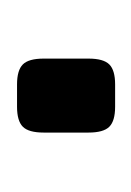

<svg xmlns="http://www.w3.org/2000/svg" viewBox="16 -174 158 231"><g transform="rotate(-90 95.5 -59.0)"><path d="M82 -118H109Q126 -118 133 -111Q140 -104 140 -86V-32Q140 -14 133 -7Q126 0 109 0H82Q65 0 58 -7Q51 -14 51 -32V-86Q51 -104 58 -111Q65 -118 82 -118Z"/></g></svg>

Font: exo2condensed_r
Style: Regular
Weight: 400
Width: 3
Designer: Natanael Gama
Version: Version 1.001;PS 001.001;hotconv 1.0.70;makeotf.lib2.5.58329